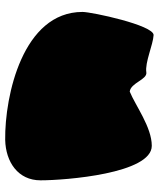

<svg xmlns="http://www.w3.org/2000/svg" viewBox="44 -668 612 740"><g transform="rotate(-90 350.0 -298.0)"><path d="M25 -448C25 -352 51 -19 158 -19C230 -19 313 -82 367 -104C401 -100 413 -36 441 -40C479 -46 547 -14 585 -12C623 -12 674 -251 674 -286C674 -516 351 -586 181 -584C95 -582 25 -534 25 -448Z"/></g></svg>

Font: Recovery
Style: Regular
Weight: 400
Version: Version 0.27